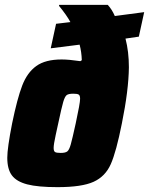

<svg xmlns="http://www.w3.org/2000/svg" viewBox="-20 -763 614 791"><path d="M10 -113Q10 -153 30 -255Q51 -357 71.5 -410.5Q92 -464 129.5 -491Q167 -518 234 -518Q264 -518 311 -511L317 -515Q316 -549 308 -579L189 -564L211 -665L270 -672Q255 -700 223 -739L224 -743H424Q442 -723 453 -697L574 -713L552 -612L497 -604Q511 -550 511 -486Q510 -392 482 -254Q459 -138 436.5 -87Q414 -36 365.5 -14Q317 8 217 8Q136 8 92 -3.5Q48 -15 29 -40.5Q10 -66 10 -113ZM292 -255Q310 -338 310 -356Q310 -370 304 -373.5Q298 -377 282 -377Q262 -377 254.5 -371Q247 -365 240.5 -343Q234 -321 220 -255Q218 -246 209.5 -207Q201 -168 201 -154Q201 -140 207 -136.5Q213 -133 230 -133Q249 -133 257 -139Q265 -145 271.5 -168Q278 -191 292 -255Z"/></svg>

Font: Saira Semi Condensed Black
Style: Italic
Weight: 900
Width: 4
Italic angle: -12°
Designer: Hector Gatti with collaboration of the Omnibus-Type team
Foundry: Omnibus-Type
Version: Version 1.001; ttfautohint (v1.8)